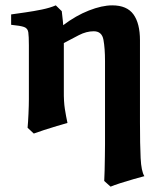

<svg xmlns="http://www.w3.org/2000/svg" viewBox="-20 -489 611 724"><path d="M403.3 -468.8Q458.5 -468.8 483.2 -434.8Q507.8 -400.9 507.8 -336.9Q507.8 -335.4 507.8 -313.2Q507.8 -291 507.8 -256.8Q507.8 -222.7 507.8 -184.1Q507.8 -145.5 507.8 -110.8Q507.8 -76.2 507.8 -53.5Q507.8 -30.8 507.8 -28.3Q507.8 57.1 510.3 106.9Q512.7 156.7 524.4 175.3Q509.3 179.2 484.4 186.3Q459.5 193.4 435.1 201.2Q410.6 209 397 214.8L373 193.4Q374 180.2 374.5 154.5Q375 128.9 375.5 101.3Q376 73.7 376 55.2Q376 54.7 376 32Q376 9.3 376 -26.4Q376 -62 376 -102.1Q376 -142.1 376 -177.7Q376 -213.4 376 -236.1Q376 -258.8 376 -258.8Q376 -306.6 370.1 -338.9Q364.3 -371.1 333.5 -371.1Q305.7 -371.1 277.3 -356.4Q249 -341.8 220.7 -326.7Q220.7 -326.7 220.7 -308.6Q220.7 -290.5 220.7 -263.9Q220.7 -237.3 220.7 -210.4Q220.7 -183.6 220.7 -165.3Q220.7 -147 220.7 -147Q220.2 -106 224.6 -78.1Q229 -50.3 234.4 -25.4Q219.7 -21.5 194.8 -13.9Q169.9 -6.3 145.5 1.5Q121.1 9.3 107.4 14.6L84 -7.3Q85.9 -26.9 87.4 -59.8Q88.9 -92.8 88.9 -114.7Q88.9 -115.2 88.9 -135.7Q88.9 -156.2 88.9 -186.3Q88.9 -216.3 88.9 -246.3Q88.9 -276.4 88.9 -296.9Q88.9 -317.4 88.9 -317.9Q88.9 -352.1 86.7 -367.2Q84.5 -382.3 70.8 -387.2Q57.1 -392.1 22 -395.5V-434.6Q45.4 -438 76.4 -442.4Q107.4 -446.8 138.2 -453.1Q168.9 -459.5 190.4 -468.8L212.9 -446.8Q212.9 -446.8 214.4 -433.6Q215.8 -420.4 217.3 -407.2Q218.8 -394 218.3 -394Q266.1 -430.2 315.4 -449.5Q364.7 -468.8 403.3 -468.8Z"/></svg>

Font: Gentium Book Plus
Style: Bold
Weight: 700
Designer: Victor Gaultney, Annie Olsen, Iska Routamaa, Becca Hirsbrunner
Foundry: SIL International
Version: Version 6.101